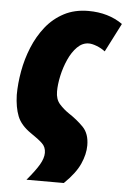

<svg xmlns="http://www.w3.org/2000/svg" viewBox="-53 -602 546 820"><g transform="rotate(5 220.0 -192.5)"><path d="M91.8 178.2Q127.4 136.2 143.8 108.2Q160.2 80.1 160.2 57.1Q160.2 32.2 143.3 16.4Q126.5 0.5 94.2 -21Q49.8 -51.3 35.2 -88.6Q20.5 -126 19 -179.2Q19 -228 28.6 -281.2Q38.1 -334.5 58.6 -384.5Q79.1 -434.6 111.1 -474.9Q143.1 -515.1 188.5 -539.1Q233.9 -563 293 -563Q378.9 -563 439.9 -520L377 -397Q360.4 -409.7 340.6 -417.2Q320.8 -424.8 307.1 -424.8Q279.3 -424.8 257.3 -402.8Q235.4 -380.9 220.2 -346.9Q205.1 -313 197 -276.1Q189 -239.3 189 -209Q189 -175.3 206.8 -155.3Q224.6 -135.3 247.1 -120.1Q283.7 -96.2 310.8 -68.4Q337.9 -40.5 337.9 9.8Q337.9 47.4 319.3 89.1Q300.8 130.9 252 178.2Z"/></g></svg>

Font: Open Sans Condensed ExtraBold
Style: Italic
Weight: 800
Width: 3
Italic angle: -12°
Designer: Monotype Design Team
Foundry: Monotype Imaging Inc.
Version: Version 3.003; ttfautohint (v1.8.4)